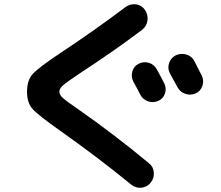

<svg xmlns="http://www.w3.org/2000/svg" viewBox="-20 -812 1040 905"><path d="M719.7 -484.4Q722.7 -477.5 735.4 -455.1Q748 -432.6 753.9 -419.9Q765.6 -396.5 757.8 -372.1Q750 -347.7 727.1 -336.9Q704.1 -326.2 679.2 -334Q654.3 -341.8 641.6 -365.2Q635.7 -376 625 -397Q614.3 -418 608.4 -427.7Q596.7 -450.2 604 -475.6Q611.3 -501 633.8 -511.7Q658.2 -523.4 682.6 -515.6Q707 -507.8 719.7 -484.4ZM896.5 -523.4Q902.3 -512.7 913.6 -489.7Q924.8 -466.8 930.7 -456.1Q942.4 -432.6 934.1 -407.7Q925.8 -382.8 903.3 -372.1Q878.9 -361.3 854 -369.6Q829.1 -377.9 816.4 -401.4Q811.5 -411.1 781.2 -465.8Q768.6 -489.3 776.9 -514.2Q785.2 -539.1 807.6 -550.8Q832 -562.5 857.9 -555.2Q883.8 -547.9 896.5 -523.4ZM265.6 -194.3Q156.2 -271.5 131.8 -300.3Q107.4 -329.1 107.4 -379.9Q107.4 -433.6 134.3 -463.4Q161.1 -493.2 269.5 -565.4Q428.7 -670.9 572.3 -779.3Q594.7 -794.9 621.1 -791.5Q647.5 -788.1 663.1 -765.6Q678.7 -742.2 675.3 -715.8Q671.9 -689.5 650.4 -671.9Q524.4 -576.2 352.5 -463.9Q293.9 -424.8 276.9 -409.7Q259.8 -394.5 259.8 -379.9Q259.8 -366.2 274.4 -352.1Q289.1 -337.9 344.7 -299.8Q515.6 -180.7 681.6 -43Q703.1 -26.4 705.1 1Q707 28.3 689.9 49.3Q672.9 70.3 646 72.8Q619.1 75.2 597.7 57.6Q441.4 -70.3 265.6 -194.3Z"/></svg>

Font: Rounded-X Mgen+ 1mn bold
Style: Bold
Weight: 700
Designer: [Source Han Sans]
Ryoko NISHIZUKA  (kana & ideographs); Paul D. Hunt (Latin, Greek & Cyrillic); Wenlong ZHANG  (bopomofo
Version: Version 1.059.20150602